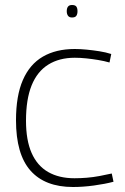

<svg xmlns="http://www.w3.org/2000/svg" viewBox="-20 -738 501 768"><path d="M44 -257Q44 -355 71.5 -418Q99 -481 151.5 -511.5Q204 -542 279 -542Q301 -542 326.5 -539.5Q352 -537 377.5 -533Q403 -529 425 -522L418 -488Q397 -494 373 -498Q349 -502 325 -504.5Q301 -507 279 -507Q217 -507 173 -479.5Q129 -452 106.5 -396.5Q84 -341 84 -255Q84 -177 106.5 -126Q129 -75 172.5 -50Q216 -25 278 -25Q301 -25 326.5 -27Q352 -29 378.5 -34Q405 -39 427 -44L434 -11Q400 -2 356 4Q312 10 272 10Q160 10 102 -55.5Q44 -121 44 -257ZM268 -668Q257 -668 252 -675Q247 -682 247 -693Q247 -705 252 -711.5Q257 -718 268 -718Q281 -718 285.5 -711.5Q290 -705 290 -693Q290 -682 285.5 -675Q281 -668 268 -668Z"/></svg>

Font: Georama ExtraCondensed Thin ExtraLight
Style: Regular
Weight: 250
Version: Version 1.001